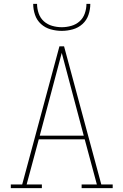

<svg xmlns="http://www.w3.org/2000/svg" viewBox="-20 -975 640 995"><path d="M36 0V-19H95L288 -735H312L444 -245L505 -19H564V0H403V-19H482L419 -253H181L118 -19H197V0ZM414 -272 356 -490Q342 -543 328 -595.5Q314 -648 300 -701Q286 -648 272 -595.5Q258 -543 244 -490L186 -272ZM300 -815Q271 -815 242.5 -823Q214 -831 192.5 -850.5Q171 -870 161.5 -898Q152 -926 152 -955H172Q172 -930 180.5 -905.5Q189 -881 207.5 -864.5Q226 -848 250.5 -841Q275 -834 300 -834Q325 -834 349.5 -841Q374 -848 392.5 -864.5Q411 -881 419.5 -905.5Q428 -930 428 -955H448Q448 -926 438.5 -898Q429 -870 407.5 -850.5Q386 -831 357.5 -823Q329 -815 300 -815Z"/></svg>

Font: Iosevka Etoile Thin
Style: Regular
Weight: 100
Designer: Belleve Invis
Foundry: Belleve Invis
Version: Version 22.1.2; ttfautohint (v1.8.4)